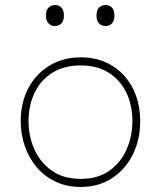

<svg xmlns="http://www.w3.org/2000/svg" viewBox="-20 -731 637 760"><path d="M300 9Q244 9 200 -12Q156 -33 125.2 -69.2Q94.5 -105.5 78.2 -152.5Q62 -199.5 62 -251Q62 -325 92.2 -382Q122.5 -439 176.2 -471.5Q230 -504 300 -504Q354 -504 397.2 -485Q440.5 -466 471.5 -431.5Q502.5 -397 518.8 -351Q535 -305 535 -251Q535 -178.5 505.8 -119.5Q476.5 -60.5 423.5 -25.8Q370.5 9 300 9ZM300 -23Q368.5 -23 413.8 -55.8Q459 -88.5 481.5 -140.5Q504 -192.5 504 -251Q504 -316.5 479.2 -366.2Q454.5 -416 408.8 -444Q363 -472 300 -472Q232.5 -472 186.2 -442.5Q140 -413 116.5 -362.8Q93 -312.5 93 -251Q93 -192.5 115.8 -140.5Q138.5 -88.5 184.5 -55.8Q230.5 -23 300 -23ZM397 -628Q382 -628 372 -638.5Q362 -649 362 -669Q362 -691 372.2 -701Q382.5 -711 398 -711Q414 -711 423.5 -700.5Q433 -690 433 -669Q433 -649 423.2 -638.5Q413.5 -628 397 -628ZM197 -628Q182 -628 172 -638.5Q162 -649 162 -669Q162 -691 172.2 -701Q182.5 -711 198 -711Q214 -711 223.5 -700.5Q233 -690 233 -669Q233 -649 223.2 -638.5Q213.5 -628 197 -628Z"/></svg>

Font: Commissioner Thin
Style: Regular
Weight: 100
Designer: Kostas Bartsokas
Foundry: Kostas Bartsokas
Version: Version 1.001;gftools[0.9.23]